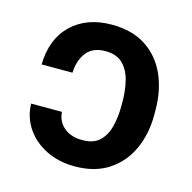

<svg xmlns="http://www.w3.org/2000/svg" viewBox="-88 -641 737 737"><g transform="rotate(15 281.0 -272.0)"><path d="M47.4 -179.7H169.9Q172.4 -141.6 200.2 -118.4Q228 -95.2 272.9 -95.2Q318.4 -95.2 342.3 -118.9Q366.2 -142.6 375.2 -180.2Q384.3 -217.8 384.3 -258.8V-278.8Q384.3 -319.8 375.2 -358.6Q366.2 -397.5 341.6 -422.9Q316.9 -448.2 271.5 -448.2Q221.7 -448.2 197 -417Q172.4 -385.7 169.9 -335.4H47.4Q49.3 -437 109.6 -494.9Q169.9 -552.7 269.5 -552.7Q351.1 -552.7 405.8 -516.4Q460.4 -480 487.8 -418Q515.1 -356 515.1 -278.8V-258.8Q515.1 -184.1 487.3 -123Q459.5 -62 405 -26.1Q350.6 9.8 271 9.8Q207 9.8 157 -15.1Q106.9 -40 77.9 -82.8Q48.8 -125.5 47.4 -179.7Z"/></g></svg>

Font: Inter-SemiBold
Style: Regular
Weight: 600
Designer: Rasmus Andersson
Foundry: rsms
Version: Version 4.000;git-a52131595